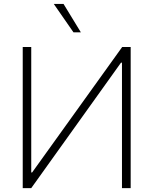

<svg xmlns="http://www.w3.org/2000/svg" viewBox="-20 -970 790 990"><path d="M97.2 -727.5H141.1V-80.6H145.5L609.9 -727.5H653.8V0H608.9V-647H604L141.1 0H97.2ZM358.9 -803.2 257.3 -949.7H307.6L397 -803.2Z"/></svg>

Font: Inter Tight ExtraLight
Style: Regular
Weight: 250
Designer: Rasmus Andersson
Foundry: rsms
Version: Version 3.004